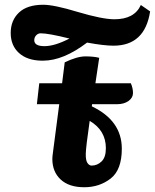

<svg xmlns="http://www.w3.org/2000/svg" viewBox="-20 -781 651 807"><path d="M457 -589Q417 -589 346 -602Q246 -526 161 -526Q158 -526 155 -526Q94 -527 59.5 -558.5Q25 -590 25 -642.5Q25 -695 59.5 -728Q94 -761 162 -761Q207 -761 306 -731Q410 -700 461 -700Q545 -700 572 -760L611 -733Q589 -589 457 -589ZM124 -612Q124 -587 167 -587Q210 -587 272 -619Q184 -641 151 -641Q140 -641 132 -632.5Q124 -624 124 -612ZM397 -538 381 -431H530Q539 -410 539 -390Q539 -370 520 -356.5Q501 -343 472 -343H367L366 -334Q492 -274 492 -156Q492 -67 445 -30.5Q398 6 334 6Q270 6 235 -26.5Q200 -59 200 -113Q200 -122 202 -136L229 -343H135Q141 -400 145 -431H241L252 -519Q304 -544 339 -544Q374 -544 397 -538ZM365 -85Q389 -85 407 -102.5Q425 -120 425 -158Q425 -233 357 -273Q341 -162 340.5 -134.5Q340 -107 347.5 -96Q355 -85 365 -85Z"/></svg>

Font: Lily Script One
Style: Regular
Weight: 400
Designer: Julia Petretta
Foundry: Julia Petretta
Version: Version 1.002;PS 001.001;hotconv 1.0.70;makeotf.lib2.5.58329